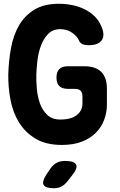

<svg xmlns="http://www.w3.org/2000/svg" viewBox="-20 -760 640 1020"><path d="M418 -248Q418 -268 408 -278Q398 -288 378 -288H340Q310 -288 295 -303Q280 -318 280 -348Q280 -378 295 -393Q310 -408 340 -408H428Q488 -408 518 -378Q548 -348 548 -288V-206Q548 -162 533 -122.5Q518 -83 488 -53.5Q458 -24 413.5 -7Q369 10 309 10Q224 10 168.5 -23.5Q113 -57 80.5 -110.5Q48 -164 35.5 -231Q23 -298 24 -365Q26 -437 38.5 -505Q51 -573 81 -625Q111 -677 162.5 -708.5Q214 -740 293 -740Q329 -740 363.5 -733Q398 -726 428 -711.5Q458 -697 481.5 -674.5Q505 -652 518 -621Q539 -574 521 -547Q503 -520 452 -520Q428 -520 416 -526.5Q404 -533 399 -546Q391 -566 364 -585.5Q337 -605 300 -605Q259 -605 234.5 -578.5Q210 -552 196.5 -514.5Q183 -477 178.5 -435.5Q174 -394 173 -365Q172 -332 175.5 -290.5Q179 -249 191.5 -212.5Q204 -176 230 -150.5Q256 -125 300 -125Q359 -125 388.5 -149Q418 -173 418 -210ZM226 168 247 137Q261 116 280 105.5Q299 95 324 95Q375 95 384.5 114.5Q394 134 362 173L336 206Q322 223 305 231.5Q288 240 266 240Q222 240 212 222.5Q202 205 226 168Z"/></svg>

Font: Maple Mono ExtraBold
Style: Regular
Weight: 800
Monospace: yes
Designer: subframe7536
Version: Version 7.000